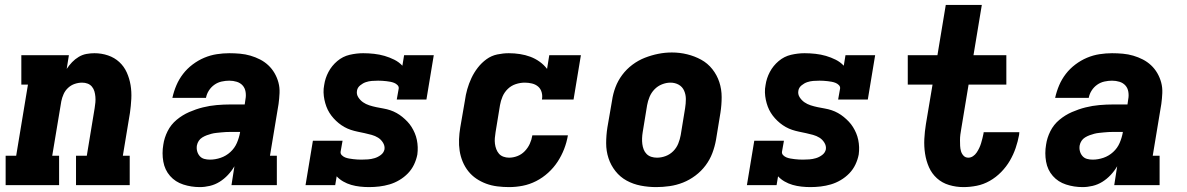

<svg xmlns="http://www.w3.org/2000/svg" viewBox="-20 -755 4840 783"><path d="M3 0V-120H46L94 -410H67V-530H261L252 -474Q262 -489 274 -501.5Q286 -514 301 -523Q316 -532 332.5 -535Q349 -538 365 -538Q394 -538 420.5 -529Q447 -520 466.5 -502Q486 -484 497 -459.5Q508 -435 512.5 -408Q517 -381 515.5 -352Q514 -323 510 -295L481 -120H509V0H290V-120H334L366 -314Q368 -326 369 -337.5Q370 -349 369 -360.5Q368 -372 365 -382.5Q362 -393 355 -401.5Q348 -410 337.5 -414Q327 -418 315 -418Q300 -418 285 -413Q270 -408 258 -397Q246 -386 239.5 -371.5Q233 -357 230 -342L193 -120H221V0Z M795 8Q760 8 727.5 -2.5Q695 -13 673.5 -37.5Q652 -62 646 -96Q640 -130 646 -165Q650 -193 663.5 -220Q677 -247 700.5 -266.5Q724 -286 751.5 -298Q779 -310 807 -317Q835 -324 863.5 -326.5Q892 -329 920 -329H978L981 -350Q984 -365 981.5 -380.5Q979 -396 969.5 -406.5Q960 -417 945.5 -421.5Q931 -426 915 -426Q900 -426 884 -422.5Q868 -419 854.5 -409.5Q841 -400 832 -386Q823 -372 820 -356H683Q689 -383 699.5 -407.5Q710 -432 726.5 -453.5Q743 -475 765.5 -492Q788 -509 813 -519.5Q838 -530 864 -534Q890 -538 915 -538Q937 -538 959 -536Q981 -534 1001.5 -528Q1022 -522 1040.5 -512.5Q1059 -503 1074 -489Q1089 -475 1099.5 -457Q1110 -439 1115.5 -418.5Q1121 -398 1120 -375.5Q1119 -353 1116 -331L1081 -120H1109V0H924L936 -77Q925 -58 909.5 -41.5Q894 -25 875.5 -13.5Q857 -2 836 3Q815 8 795 8ZM836 -104Q858 -104 880 -111.5Q902 -119 919.5 -135Q937 -151 946 -172Q955 -193 959 -215V-217H920Q910 -217 900.5 -216.5Q891 -216 881.5 -215Q872 -214 862 -213Q852 -212 842.5 -209.5Q833 -207 823.5 -203.5Q814 -200 805 -194.5Q796 -189 790.5 -180.5Q785 -172 783 -162Q781 -150 784 -138.5Q787 -127 794.5 -118.5Q802 -110 813 -107Q824 -104 836 -104Z M1485 8Q1467 8 1448.5 6Q1430 4 1412.5 -1Q1395 -6 1379.5 -15Q1364 -24 1353 -36L1347 0H1226L1256 -181H1377L1369 -136Q1368 -128 1374 -122Q1380 -116 1387.5 -113Q1395 -110 1403.5 -108.5Q1412 -107 1420.5 -106Q1429 -105 1437.5 -104.5Q1446 -104 1454 -104Q1467 -104 1480.5 -105Q1494 -106 1507.5 -110Q1521 -114 1533 -123Q1545 -132 1548 -146Q1550 -160 1542 -173Q1534 -186 1522 -193.5Q1510 -201 1495.5 -205Q1481 -209 1467 -212Q1453 -215 1438.5 -218Q1424 -221 1410.5 -225.5Q1397 -230 1384.5 -237Q1372 -244 1361 -253Q1350 -262 1340.5 -272.5Q1331 -283 1323.5 -295Q1316 -307 1311 -320.5Q1306 -334 1303 -348.5Q1300 -363 1299.5 -378Q1299 -393 1302 -408Q1306 -436 1319.5 -461.5Q1333 -487 1355.5 -506Q1378 -525 1406 -531.5Q1434 -538 1461 -538Q1483 -538 1505.5 -535.5Q1528 -533 1548.5 -527Q1569 -521 1588 -511.5Q1607 -502 1621 -487L1628 -530H1749L1719 -349H1598L1606 -394Q1607 -402 1601 -408Q1595 -414 1587.5 -417Q1580 -420 1572 -421.5Q1564 -423 1555.5 -424Q1547 -425 1538.5 -425.5Q1530 -426 1522 -426Q1509 -426 1496.5 -425Q1484 -424 1472 -420Q1460 -416 1449 -407Q1438 -398 1436 -386Q1433 -371 1441 -358.5Q1449 -346 1460.5 -338Q1472 -330 1486 -325.5Q1500 -321 1514.5 -318Q1529 -315 1543.5 -312.5Q1558 -310 1571.5 -305.5Q1585 -301 1597.5 -294Q1610 -287 1621 -278Q1632 -269 1641.5 -259Q1651 -249 1658.5 -237Q1666 -225 1671.5 -212Q1677 -199 1680 -184.5Q1683 -170 1683.5 -155Q1684 -140 1682 -125Q1678 -104 1668.5 -84Q1659 -64 1643.5 -48Q1628 -32 1608.5 -20.5Q1589 -9 1568.5 -3Q1548 3 1527 5.5Q1506 8 1485 8Z M2056 8Q2032 8 2008 5Q1984 2 1962.5 -6Q1941 -14 1922.5 -26.5Q1904 -39 1890 -56.5Q1876 -74 1867 -95.5Q1858 -117 1854.5 -140Q1851 -163 1852 -187Q1853 -211 1857 -235L1876 -345Q1879 -368 1885.5 -391Q1892 -414 1902.5 -436.5Q1913 -459 1928.5 -479Q1944 -499 1964 -513.5Q1984 -528 2008 -533Q2032 -538 2055 -538Q2078 -538 2100.5 -534.5Q2123 -531 2143 -523.5Q2163 -516 2180.5 -503.5Q2198 -491 2211 -474L2220 -530H2349L2319 -349H2190Q2193 -364 2189 -378.5Q2185 -393 2174.5 -402Q2164 -411 2149.5 -414.5Q2135 -418 2120 -418Q2102 -418 2083.5 -412Q2065 -406 2051 -392.5Q2037 -379 2029.5 -361.5Q2022 -344 2019 -326L2001 -216Q1999 -204 1998 -192Q1997 -180 1998.5 -168.5Q2000 -157 2004 -146.5Q2008 -136 2015 -128Q2022 -120 2033 -116Q2044 -112 2056 -112Q2073 -112 2090 -118.5Q2107 -125 2120 -138.5Q2133 -152 2140.5 -168.5Q2148 -185 2151 -203H2296Q2291 -174 2280.5 -147Q2270 -120 2254 -95.5Q2238 -71 2215.5 -50.5Q2193 -30 2166.5 -16.5Q2140 -3 2112 2.5Q2084 8 2056 8Z M2656 8Q2624 8 2593 2Q2562 -4 2535.5 -18.5Q2509 -33 2490 -57Q2471 -81 2461.5 -110Q2452 -139 2452 -171Q2452 -203 2457 -235L2476 -345Q2480 -373 2490 -399.5Q2500 -426 2517.5 -449.5Q2535 -473 2559 -491Q2583 -509 2610 -519.5Q2637 -530 2664.5 -535.5Q2692 -541 2720 -541Q2752 -541 2782.5 -533.5Q2813 -526 2839.5 -511.5Q2866 -497 2885 -473Q2904 -449 2913.5 -420Q2923 -391 2923 -359Q2923 -327 2918 -295L2900 -185Q2895 -157 2885 -130.5Q2875 -104 2857.5 -80.5Q2840 -57 2816 -39Q2792 -21 2765.5 -10.5Q2739 0 2711 4Q2683 8 2656 8ZM2659 -112Q2677 -112 2694.5 -118.5Q2712 -125 2725.5 -138.5Q2739 -152 2746 -169.5Q2753 -187 2756 -204L2774 -314Q2777 -333 2777 -351Q2777 -369 2770 -385Q2763 -401 2748 -409.5Q2733 -418 2714 -418Q2697 -418 2679.5 -411Q2662 -404 2649 -390.5Q2636 -377 2629 -360Q2622 -343 2619 -326L2601 -216Q2599 -204 2598.5 -191.5Q2598 -179 2599.5 -167.5Q2601 -156 2605 -145.5Q2609 -135 2617 -127Q2625 -119 2636 -115.5Q2647 -112 2659 -112Z M3285 8Q3267 8 3248.5 6Q3230 4 3212.5 -1Q3195 -6 3179.5 -15Q3164 -24 3153 -36L3147 0H3026L3056 -181H3177L3169 -136Q3168 -128 3174 -122Q3180 -116 3187.5 -113Q3195 -110 3203.5 -108.5Q3212 -107 3220.5 -106Q3229 -105 3237.5 -104.5Q3246 -104 3254 -104Q3267 -104 3280.5 -105Q3294 -106 3307.5 -110Q3321 -114 3333 -123Q3345 -132 3348 -146Q3350 -160 3342 -173Q3334 -186 3322 -193.5Q3310 -201 3295.5 -205Q3281 -209 3267 -212Q3253 -215 3238.5 -218Q3224 -221 3210.5 -225.5Q3197 -230 3184.5 -237Q3172 -244 3161 -253Q3150 -262 3140.5 -272.5Q3131 -283 3123.5 -295Q3116 -307 3111 -320.5Q3106 -334 3103 -348.5Q3100 -363 3099.5 -378Q3099 -393 3102 -408Q3106 -436 3119.5 -461.5Q3133 -487 3155.5 -506Q3178 -525 3206 -531.5Q3234 -538 3261 -538Q3283 -538 3305.5 -535.5Q3328 -533 3348.5 -527Q3369 -521 3388 -511.5Q3407 -502 3421 -487L3428 -530H3549L3519 -349H3398L3406 -394Q3407 -402 3401 -408Q3395 -414 3387.5 -417Q3380 -420 3372 -421.5Q3364 -423 3355.5 -424Q3347 -425 3338.5 -425.5Q3330 -426 3322 -426Q3309 -426 3296.5 -425Q3284 -424 3272 -420Q3260 -416 3249 -407Q3238 -398 3236 -386Q3233 -371 3241 -358.5Q3249 -346 3260.5 -338Q3272 -330 3286 -325.5Q3300 -321 3314.5 -318Q3329 -315 3343.5 -312.5Q3358 -310 3371.5 -305.5Q3385 -301 3397.5 -294Q3410 -287 3421 -278Q3432 -269 3441.5 -259Q3451 -249 3458.5 -237Q3466 -225 3471.5 -212Q3477 -199 3480 -184.5Q3483 -170 3483.5 -155Q3484 -140 3482 -125Q3478 -104 3468.5 -84Q3459 -64 3443.5 -48Q3428 -32 3408.5 -20.5Q3389 -9 3368.5 -3Q3348 3 3327 5.5Q3306 8 3285 8Z M3909 8Q3879 8 3850.5 -0.5Q3822 -9 3801 -28Q3780 -47 3768.5 -73Q3757 -99 3752.5 -128.5Q3748 -158 3749.5 -188Q3751 -218 3756 -249L3783 -410H3682V-530H3803L3837 -735H3984L3950 -530H4084V-410H3930L3900 -229Q3898 -218 3896.5 -206.5Q3895 -195 3895 -183.5Q3895 -172 3895.5 -160.5Q3896 -149 3899 -138.5Q3902 -128 3909.5 -120Q3917 -112 3929 -112Q3939 -112 3948 -118Q3957 -124 3963 -133Q3969 -142 3973.5 -151.5Q3978 -161 3981 -171Q3984 -181 3986.5 -191Q3989 -201 3991 -211Q3991 -212 3991 -213.5Q3991 -215 3992 -216H4137Q4137 -214 4136.5 -211Q4136 -208 4136 -205Q4131 -178 4122 -151.5Q4113 -125 4098.5 -100Q4084 -75 4063 -53.5Q4042 -32 4016.5 -17.5Q3991 -3 3963.5 2.5Q3936 8 3909 8Z M4395 8Q4360 8 4327.5 -2.5Q4295 -13 4273.5 -37.5Q4252 -62 4246 -96Q4240 -130 4246 -165Q4250 -193 4263.5 -220Q4277 -247 4300.5 -266.5Q4324 -286 4351.5 -298Q4379 -310 4407 -317Q4435 -324 4463.5 -326.5Q4492 -329 4520 -329H4578L4581 -350Q4584 -365 4581.5 -380.5Q4579 -396 4569.5 -406.5Q4560 -417 4545.5 -421.5Q4531 -426 4515 -426Q4500 -426 4484 -422.5Q4468 -419 4454.5 -409.5Q4441 -400 4432 -386Q4423 -372 4420 -356H4283Q4289 -383 4299.5 -407.5Q4310 -432 4326.5 -453.5Q4343 -475 4365.5 -492Q4388 -509 4413 -519.5Q4438 -530 4464 -534Q4490 -538 4515 -538Q4537 -538 4559 -536Q4581 -534 4601.5 -528Q4622 -522 4640.5 -512.5Q4659 -503 4674 -489Q4689 -475 4699.5 -457Q4710 -439 4715.5 -418.5Q4721 -398 4720 -375.5Q4719 -353 4716 -331L4681 -120H4709V0H4524L4536 -77Q4525 -58 4509.5 -41.5Q4494 -25 4475.5 -13.5Q4457 -2 4436 3Q4415 8 4395 8ZM4436 -104Q4458 -104 4480 -111.5Q4502 -119 4519.5 -135Q4537 -151 4546 -172Q4555 -193 4559 -215V-217H4520Q4510 -217 4500.5 -216.5Q4491 -216 4481.5 -215Q4472 -214 4462 -213Q4452 -212 4442.5 -209.5Q4433 -207 4423.5 -203.5Q4414 -200 4405 -194.5Q4396 -189 4390.5 -180.5Q4385 -172 4383 -162Q4381 -150 4384 -138.5Q4387 -127 4394.5 -118.5Q4402 -110 4413 -107Q4424 -104 4436 -104Z"/></svg>

Font: Iosevka Slab HvExObl
Style: Regular
Weight: 900
Width: 7
Italic angle: -9°
Monospace: yes
Designer: Belleve Invis
Foundry: Belleve Invis
Version: Version 11.1.1; ttfautohint (v1.8.3)